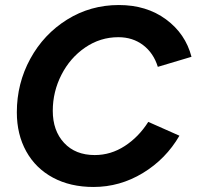

<svg xmlns="http://www.w3.org/2000/svg" viewBox="-20 -732 782 764"><path d="M47 -285Q47 -400 100.5 -498Q154 -596 247 -654Q340 -712 453 -712Q563 -712 640.5 -655Q718 -598 742 -506L608 -466Q591 -521 549.5 -552.5Q508 -584 451 -584Q379 -584 319 -543Q259 -502 224.5 -434.5Q190 -367 190 -291Q190 -212 235 -163.5Q280 -115 357 -115Q421 -115 476.5 -151Q532 -187 570 -247L694 -192Q640 -99 548.5 -43.5Q457 12 352 12Q260 12 191 -25Q122 -62 84.5 -129.5Q47 -197 47 -285Z"/></svg>

Font: Oak Sans
Style: Bold Italic
Weight: 700
Italic angle: -9.5°
Foundry: Erik Kennedy, Walven
Version: Version 1.000